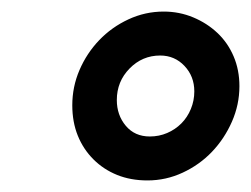

<svg xmlns="http://www.w3.org/2000/svg" viewBox="-20 -729 434 332"><path d="M235 -417Q206 -417 182.5 -426.5Q159 -436 141.5 -453.5Q124 -471 114.5 -494.5Q105 -518 105 -547Q105 -579 117.5 -608Q130 -637 151.5 -659.5Q173 -682 202 -695.5Q231 -709 263 -709Q290 -709 314 -699Q338 -689 356 -672Q374 -655 384 -631.5Q394 -608 394 -580Q394 -548 381 -518.5Q368 -489 346.5 -466.5Q325 -444 296 -430.5Q267 -417 235 -417ZM239 -493Q255 -493 269 -499Q283 -505 293.5 -515.5Q304 -526 310 -540.5Q316 -555 316 -571Q316 -597 299 -615Q282 -633 257 -633Q226 -633 204 -610.5Q182 -588 182 -556Q182 -530 197.5 -511.5Q213 -493 239 -493Z"/></svg>

Font: Rosa Sans
Style: Bold Italic
Weight: 700
Italic angle: -12°
Designer: Pentagram / MCKL
Foundry: Pentagram / MCKL
Version: Version 1.005;September 16, 2019;FontCreator 11.5.0.2425 64-